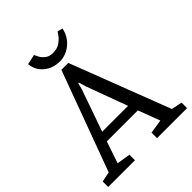

<svg xmlns="http://www.w3.org/2000/svg" viewBox="-238 -951 1081 1081"><g transform="rotate(-45 303.0 -410.5)"><path d="M-11 0V-44L49 -56L269 -653H324L553 -57L617 -44V0H378V-44L461 -57L412 -187H165L121 -57L202 -44V0ZM185 -244H391L300 -491L288 -532H283L272 -491ZM297 -692Q241 -692 202.5 -724.5Q164 -757 159 -808L219 -821Q222 -815 230 -798.5Q238 -782 256 -767.5Q274 -753 303 -753Q337 -753 358.5 -768Q380 -783 392 -799.5Q404 -816 407 -821L438 -813Q427 -759 386.5 -725.5Q346 -692 297 -692Z"/></g></svg>

Font: Faustina
Style: Regular
Weight: 400
Designer: Alfonso Garcia
Foundry: http://www.omnibus-type.com
Version: Version 1.200